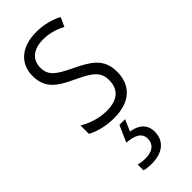

<svg xmlns="http://www.w3.org/2000/svg" viewBox="-267 -582 913 913"><g transform="rotate(-45 189.5 -126.0)"><path d="M342 -137C342 -226 284 -258 208 -295C134 -331 97 -351 97 -408C97 -463 137 -494 202 -494C242 -494 283 -482 315 -464L336 -510C298 -530 253 -542 203 -542C103 -542 43 -489 43 -406C43 -320 97 -288 176 -251C250 -216 287 -193 287 -135C287 -75 252 -39 175 -39C125 -39 75 -56 38 -79V-22C70 -5 117 10 176 10C283 10 342 -44 342 -137ZM267 192C267 144 236 116 184 108L209 50H171L134 133C187 137 220 153 220 192C220 231 191 251 147 251C130 251 113 249 99 245V284C112 288 130 290 150 290C223 290 267 253 267 192Z"/></g></svg>

Font: Noto Sans Display SemiCondensed Light
Style: Regular
Weight: 300
Width: 4
Designer: Monotype Design Team
Foundry: Monotype Imaging Inc.
Version: Version 1.900